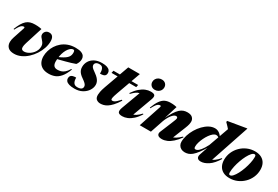

<svg xmlns="http://www.w3.org/2000/svg" viewBox="63 -1759 4043 2793"><g transform="rotate(30 2085.0 -362.5)"><path d="M574.5 -408Q574.5 -350.5 554.5 -290.5Q534.5 -230.5 499 -176Q463.5 -121.5 416.2 -78.2Q369 -35 314 -10Q259 15 201 15Q131.5 15 98.2 -17.8Q65 -50.5 65 -104.5Q65 -143 80.5 -188L142 -374.5Q145.5 -386 143.5 -392.5Q141.5 -399 132.5 -399Q119 -399 104.2 -391.8Q89.5 -384.5 71.8 -361.5Q54 -338.5 29 -290L17.5 -295.5Q41.5 -356.5 65.5 -397.2Q89.5 -438 117 -462.2Q144.5 -486.5 178.8 -497Q213 -507.5 257.5 -507.5Q279.5 -507.5 296.8 -506.5Q314 -505.5 331.2 -503.2Q348.5 -501 369 -496.5L277.5 -207Q270.5 -184.5 266.8 -166.2Q263 -148 263 -134Q263 -109 275.2 -97.2Q287.5 -85.5 311.5 -85.5Q334.5 -85.5 359.8 -94.8Q385 -104 408.8 -121Q432.5 -138 452 -161.5Q471.5 -185 482.8 -213.5Q494 -242 494 -274.5Q494 -304.5 482 -325.2Q470 -346 454.2 -362.8Q438.5 -379.5 426.5 -396Q414.5 -412.5 414.5 -434Q414.5 -464 436 -487Q457.5 -510 495.5 -510Q534 -510 554.2 -484Q574.5 -458 574.5 -408Z M919.5 -471Q902 -471 883.2 -458.2Q864.5 -445.5 846.5 -421.5Q828.5 -397.5 814.5 -363.8Q800.5 -330 792.2 -287.2Q784 -244.5 784 -195Q784 -146 803.5 -122.8Q823 -99.5 864.5 -99.5Q894 -99.5 922.5 -107.5Q951 -115.5 979.2 -139.2Q1007.5 -163 1035 -209H1048.5Q1013.5 -116.5 971.5 -68.2Q929.5 -20 882.5 -2.5Q835.5 15 782 15Q716 15 673.8 -9Q631.5 -33 611.5 -74.5Q591.5 -116 591.5 -168Q591.5 -214.5 605.8 -263Q620 -311.5 648 -355.5Q676 -399.5 717.8 -434.5Q759.5 -469.5 814.8 -489.8Q870 -510 938.5 -510Q1001 -510 1035.5 -495.8Q1070 -481.5 1083.8 -458.8Q1097.5 -436 1097.5 -411.5Q1097.5 -383 1088.2 -357.2Q1079 -331.5 1062.5 -310.5Q1030.5 -298.5 990 -286.2Q949.5 -274 905.2 -262.2Q861 -250.5 816 -239.2Q771 -228 729.5 -218.5L732.5 -244.5Q785 -264.5 822 -283Q859 -301.5 883.2 -319Q907.5 -336.5 920.8 -354Q934 -371.5 939.2 -390.2Q944.5 -409 944.5 -429.5Q944.5 -445 941.5 -454Q938.5 -463 933.2 -467Q928 -471 919.5 -471Z M1160 -137.5Q1160 -108 1164.8 -87.5Q1169.5 -67 1180.5 -51.5Q1191.5 -36 1207 -30Q1222.5 -24 1243.5 -24Q1272.5 -24 1291 -30.8Q1309.5 -37.5 1318.2 -49.8Q1327 -62 1327 -79Q1327 -93 1321 -105.8Q1315 -118.5 1298 -134.5Q1281 -150.5 1247.5 -173.5Q1214 -196 1194 -218.2Q1174 -240.5 1165.2 -264.2Q1156.5 -288 1156.5 -315.5Q1156.5 -369.5 1183 -413.5Q1209.5 -457.5 1260 -483.8Q1310.5 -510 1382 -510Q1435.5 -510 1467.2 -498.8Q1499 -487.5 1513 -468.5Q1527 -449.5 1527 -426.5Q1527 -402.5 1517.8 -388Q1508.5 -373.5 1487.5 -367Q1466.5 -360.5 1430.5 -360.5Q1431 -396.5 1427 -415.2Q1423 -434 1414 -449Q1405 -464 1390.8 -470Q1376.5 -476 1357 -476Q1319 -476 1301 -460.5Q1283 -445 1283 -423Q1283 -409.5 1289.8 -396.8Q1296.5 -384 1314.5 -368Q1332.5 -352 1366.5 -329Q1400 -305.5 1420.2 -282.2Q1440.5 -259 1450 -235.5Q1459.5 -212 1459.5 -187.5Q1459.5 -138.5 1429.8 -92Q1400 -45.5 1345.5 -15.2Q1291 15 1217 15Q1161.5 15 1126.8 4.5Q1092 -6 1075.8 -24.5Q1059.5 -43 1059.5 -67.5Q1059.5 -91.5 1069 -107Q1078.5 -122.5 1100.8 -130Q1123 -137.5 1160 -137.5Z M1570.5 -454 1579.5 -495H1994L1985.5 -454ZM1789.5 -236Q1777.5 -202 1771.2 -181.2Q1765 -160.5 1763.2 -148.8Q1761.5 -137 1761.5 -129Q1761.5 -118 1767.5 -113.2Q1773.5 -108.5 1784 -108.5Q1796.5 -108.5 1811 -114.8Q1825.5 -121 1846 -139.2Q1866.5 -157.5 1897 -191.5L1909 -182Q1868 -117 1831.5 -77.8Q1795 -38.5 1763.2 -18.5Q1731.5 1.5 1703.2 8.2Q1675 15 1650.5 15Q1613.5 15 1585.8 -5.5Q1558 -26 1558 -80Q1558 -98 1564.2 -132.5Q1570.5 -167 1590.5 -223.5L1741.5 -645H1936.5Z M1956.5 -89 2090 -450.5 2122.5 -402Q2089 -405 2064.8 -400.2Q2040.5 -395.5 2015.2 -377.2Q1990 -359 1953 -321L1942 -330Q1985 -393 2029 -431.2Q2073 -469.5 2117 -487Q2161 -504.5 2203.5 -504.5Q2259.5 -504.5 2272.2 -482.8Q2285 -461 2267 -412L2132 -42.5L2075 -74.5Q2101.5 -75 2129.5 -80.8Q2157.5 -86.5 2190.5 -106.5Q2223.5 -126.5 2263.5 -170.5L2273.5 -163Q2233.5 -99 2190 -59.8Q2146.5 -20.5 2103 -2.8Q2059.5 15 2019 15Q1964 15 1950.2 -9.2Q1936.5 -33.5 1956.5 -89ZM2149.5 -639Q2149.5 -666 2163 -688.2Q2176.5 -710.5 2200.5 -723.8Q2224.5 -737 2255 -737Q2294.5 -737 2318.5 -713.2Q2342.5 -689.5 2342.5 -652.5Q2342.5 -625.5 2329 -603.5Q2315.5 -581.5 2292 -568Q2268.5 -554.5 2237.5 -554.5Q2198 -554.5 2173.8 -578.5Q2149.5 -602.5 2149.5 -639Z M2317 -290 2306 -295Q2337 -377.5 2369.8 -423.8Q2402.5 -470 2442 -488.8Q2481.5 -507.5 2532.5 -507.5Q2554.5 -507.5 2570.8 -506.5Q2587 -505.5 2602.5 -503Q2618 -500.5 2638.5 -496L2561.5 -246.5L2558 -249.5Q2596 -331 2628.5 -382.5Q2661 -434 2691 -461.5Q2721 -489 2751.5 -499.5Q2782 -510 2815.5 -510Q2875 -510 2902.2 -483.2Q2929.5 -456.5 2929.5 -417.5Q2929.5 -398 2924 -371.5Q2918.5 -345 2899 -297L2797 -42.5L2743 -79Q2768.5 -78 2795.8 -83.2Q2823 -88.5 2857.2 -108.8Q2891.5 -129 2936.5 -172.5L2946 -163.5Q2900 -100 2855.5 -60.5Q2811 -21 2768 -3Q2725 15 2684 15Q2632.5 15 2614.8 -7.8Q2597 -30.5 2612 -66.5L2697.5 -274Q2715 -316 2720.2 -331.8Q2725.5 -347.5 2725.5 -355.5Q2725.5 -368 2718.5 -374.2Q2711.5 -380.5 2699 -380.5Q2683.5 -380.5 2666.5 -369Q2649.5 -357.5 2632 -336Q2614.5 -314.5 2598.5 -285.2Q2582.5 -256 2569 -221L2494.5 0H2307L2431 -374.5Q2434.5 -386 2432.5 -392.5Q2430.5 -399 2421.5 -399Q2408 -399 2393 -392Q2378 -385 2360 -362Q2342 -339 2317 -290Z M3413.5 -367.5Q3401 -404 3384.2 -418.8Q3367.5 -433.5 3344 -433.5Q3319.5 -433.5 3294 -412.8Q3268.5 -392 3244.5 -358.2Q3220.5 -324.5 3201.5 -284.8Q3182.5 -245 3171.2 -206.5Q3160 -168 3160 -138.5Q3160 -116 3165.5 -108Q3171 -100 3188 -100Q3197 -100 3208 -104.8Q3219 -109.5 3232.5 -120.8Q3246 -132 3260.8 -150.2Q3275.5 -168.5 3292.5 -195Q3309.5 -221.5 3327.5 -257.5L3447 -591.5Q3438.5 -602.5 3426 -615.8Q3413.5 -629 3399.8 -643.2Q3386 -657.5 3372.5 -671L3377.5 -690L3675.5 -740H3688L3453.5 -41.5L3397.5 -74.5Q3422.5 -75.5 3449.2 -83Q3476 -90.5 3508.2 -113Q3540.5 -135.5 3581.5 -182.5L3591.5 -174.5Q3531 -74.5 3464 -29.8Q3397 15 3337.5 15Q3296.5 15 3280.5 -7.2Q3264.5 -29.5 3277 -67.5L3335 -240L3343 -239Q3296 -156.5 3257.8 -105.8Q3219.5 -55 3187.5 -29Q3155.5 -3 3126.8 6Q3098 15 3069 15Q3034 15 3007.8 1Q2981.5 -13 2966.8 -38Q2952 -63 2952 -94.5Q2952 -148.5 2970.2 -206.2Q2988.5 -264 3020.5 -318Q3052.5 -372 3094.5 -415.2Q3136.5 -458.5 3184 -484Q3231.5 -509.5 3281 -509.5Q3321 -509.5 3356.5 -484Q3392 -458.5 3422 -398Z M3952 -510Q4017.5 -510 4062 -485.8Q4106.5 -461.5 4129 -417.8Q4151.5 -374 4151.5 -315Q4151.5 -247.5 4125.5 -187.8Q4099.5 -128 4053.5 -82.5Q4007.5 -37 3947.8 -11Q3888 15 3820.5 15Q3754.5 15 3710.2 -9.2Q3666 -33.5 3643.2 -77.5Q3620.5 -121.5 3620.5 -180Q3620.5 -247.5 3646.5 -307.2Q3672.5 -367 3718.5 -412.8Q3764.5 -458.5 3824.5 -484.2Q3884.5 -510 3952 -510ZM3807 -25.5Q3828.5 -25.5 3853.2 -52.8Q3878 -80 3902 -125.2Q3926 -170.5 3945.2 -224.8Q3964.5 -279 3976.2 -333.5Q3988 -388 3988 -433Q3988 -455 3982.2 -462.5Q3976.5 -470 3965 -470Q3943.5 -470 3918.8 -442.5Q3894 -415 3870.2 -369.8Q3846.5 -324.5 3827 -270.2Q3807.5 -216 3795.8 -161.8Q3784 -107.5 3784 -62Q3784 -40.5 3790 -33Q3796 -25.5 3807 -25.5Z"/></g></svg>

Font: Newsreader 60pt ExtraBold
Style: Italic
Weight: 800
Italic angle: -17°
Designer: Hugues Gentile
Foundry: Production Type
Version: Version 1.003